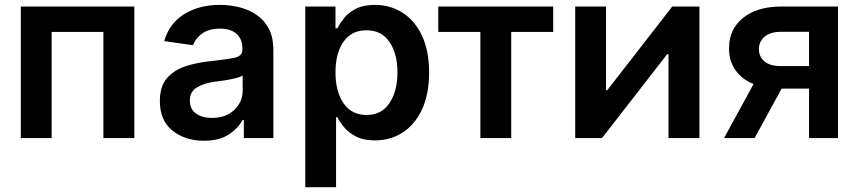

<svg xmlns="http://www.w3.org/2000/svg" viewBox="-20 -573 3565 797"><path d="M537.6 -545.9V0H409.2V-440.4H194.3V0H66.4V-545.9Z M826.7 11.2Q748.5 11.2 696 -30.8Q643.6 -72.8 643.6 -153.3Q643.6 -214.8 673.3 -248.8Q703.1 -282.7 750.7 -298.1Q798.3 -313.5 851.1 -318.8Q923.3 -326.7 954.8 -333.5Q986.3 -340.3 986.3 -368.2V-370.6Q986.3 -410.2 962.4 -432.1Q938.5 -454.1 893.6 -454.1Q846.7 -454.1 818.8 -433.6Q791 -413.1 781.7 -385.3L661.6 -402.3Q683.1 -476.6 745.1 -514.6Q807.1 -552.7 893.1 -552.7Q932.1 -552.7 971.2 -543.5Q1010.3 -534.2 1042.7 -512.9Q1075.2 -491.7 1095 -455.6Q1114.7 -419.4 1114.7 -365.2V0H992.2V-75.2H986.8Q969.2 -41 929.9 -14.9Q890.6 11.2 826.7 11.2ZM859.9 -83.5Q918 -83.5 952.6 -116.9Q987.3 -150.4 987.3 -195.8V-259.8Q978.5 -253.4 956.5 -248Q934.6 -242.7 909.9 -239Q885.3 -235.4 868.7 -233.4Q825.2 -227.1 796.6 -209.7Q768.1 -192.4 768.1 -155.3Q768.1 -119.6 793.9 -101.6Q819.8 -83.5 859.9 -83.5Z M1247.1 204.1V-545.9H1372.6V-455.6H1380.4Q1390.1 -475.1 1408.2 -497.8Q1426.3 -520.5 1457.3 -536.6Q1488.3 -552.7 1536.6 -552.7Q1599.6 -552.7 1650.6 -520.5Q1701.7 -488.3 1731.4 -425.5Q1761.2 -362.8 1761.2 -272Q1761.2 -182.1 1731.9 -119.1Q1702.6 -56.2 1651.9 -23.2Q1601.1 9.8 1536.6 9.8Q1489.7 9.8 1458.7 -5.9Q1427.7 -21.5 1409.2 -43.9Q1390.6 -66.4 1380.4 -86.4H1375V204.1ZM1501 -95.7Q1564.5 -95.7 1597.2 -145.8Q1629.9 -195.8 1629.9 -272.5Q1629.9 -348.6 1597.4 -397.9Q1564.9 -447.3 1501 -447.3Q1439 -447.3 1405.8 -399.7Q1372.6 -352.1 1372.6 -272.5Q1372.6 -193.4 1406 -144.5Q1439.5 -95.7 1501 -95.7Z M1974.1 0V-440.4H1799.3V-545.9H2276.4V-440.4H2102.1V0Z M2883.3 0H2754.9V-348.6H2750L2479 0H2367.7V-545.9H2495.6V-198.2H2500.5L2770.5 -545.9H2883.3Z M3338.4 0V-205.1H3224.6L3112.3 0H2985.8L3107.9 -224.1Q3059.1 -244.1 3032.5 -282.5Q3005.9 -320.8 3006.3 -372.6Q3005.9 -450.7 3063.7 -498Q3121.6 -545.4 3221.7 -545.9H3458.5V0ZM3338.4 -298.8V-440.9H3221.7Q3177.2 -440.9 3153.6 -420.4Q3129.9 -399.9 3130.4 -369.1Q3129.9 -338.9 3152.3 -319.1Q3174.8 -299.3 3217.3 -298.8Z"/></svg>

Font: Inter Semi Bold
Style: Regular
Weight: 600
Designer: Rasmus Andersson
Foundry: rsms
Version: Version 4.000;git-e0f93cc